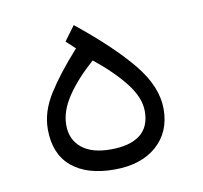

<svg xmlns="http://www.w3.org/2000/svg" viewBox="-56 -474 561 531"><g transform="rotate(-10 225.0 -208.5)"><path d="M183.1 -415Q282.7 -335 335.2 -270.5Q387.7 -206.1 387.7 -143.6Q387.7 -79.1 344 -40.5Q300.3 -2 225.1 -2Q147.9 -2 105.2 -38.1Q62.5 -74.2 62.5 -143.6Q62.5 -192.9 93.5 -241.9Q124.5 -291 178.2 -350.6L152.8 -374ZM217.8 -309.6Q170.4 -268.1 142.6 -226.8Q114.7 -185.5 114.7 -146Q114.7 -105.5 143.1 -82Q171.4 -58.6 224.6 -58.6Q278.3 -58.6 306.9 -80.3Q335.4 -102.1 335.4 -146.5Q335.4 -184.6 303.2 -225.8Q271 -267.1 217.8 -309.6Z"/></g></svg>

Font: Vazir Thin UI
Style: Thin-UI
Weight: 100
Designer: Saber Rastikerdar
Foundry: Saber Rastikerdar
Version: Version 30.0.0